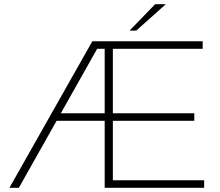

<svg xmlns="http://www.w3.org/2000/svg" viewBox="-20 -897 1050 917"><path d="M25 0 421 -700H506V-664H444L70 0ZM240 -320V-356H507V-320ZM480 0V-700H948V-664H519V-356H908V-320H519V-36H955V0ZM599 -751 721 -877H772L631 -751Z"/></svg>

Font: REM Thin
Style: Regular
Weight: 250
Designer: Octavio Pardo
Foundry: Ashler Design
Version: Version 1.005;gftools[0.9.28]